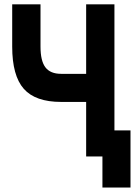

<svg xmlns="http://www.w3.org/2000/svg" viewBox="-20 -713 626 875"><path d="M446.8 141.6V0H372.6V-248.5H258.8Q141.1 -248.5 88.4 -308.3Q35.6 -368.2 35.6 -500.5V-693.4H164.6V-500.5Q164.6 -435.5 187 -406Q209.5 -376.5 258.8 -376.5H372.6V-693.4H501.5V-118.7H574.7V141.6Z"/></svg>

Font: CaskaydiaMono NF
Style: Bold
Weight: 700
Designer: Aaron Bell
Foundry: Saja Typeworks
Version: Version 2111.001; ttfautohint (v1.8.4);Nerd Fonts 3.1.1